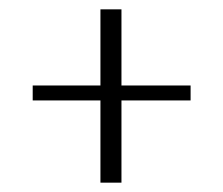

<svg xmlns="http://www.w3.org/2000/svg" viewBox="-20 -384 477 411"><path d="M195 7V-169H50V-201H195V-364H240V-201H388V-169H240V7Z"/></svg>

Font: Genos Light
Style: Regular
Weight: 300
Designer: Robert E. Leuschke
Foundry: Robert E. Leuschke
Version: Version 1.010